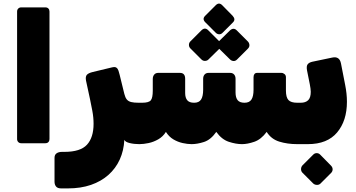

<svg xmlns="http://www.w3.org/2000/svg" viewBox="-20 -791 1978 1067"><path d="M98 5Q88 5 81.5 -1.5Q75 -8 75 -18V-727Q75 -737 81.5 -743.5Q88 -750 98 -750H232Q243 -750 249 -743.5Q255 -737 255 -727V-18Q255 -8 249 -1.5Q243 5 232 5Z M320 256Q300 256 291.5 245.5Q283 235 283 219V86Q283 69 294.5 61Q306 53 325 53H338Q427 53 463.5 13Q500 -27 500 -103Q500 -139 493 -175.5Q486 -212 480 -241L458 -343Q454 -365 462.5 -375Q471 -385 496 -391L600 -416Q619 -421 627 -415Q635 -409 638.5 -398Q642 -387 645 -375L671 -269Q676 -249 684.5 -238.5Q693 -228 708.5 -224Q724 -220 751 -220H769Q784 -220 784 -205V-20Q784 10 754 10Q725 10 700.5 4Q676 -2 671 -14Q668 46 645.5 95.5Q623 145 582.5 181Q542 217 485.5 236.5Q429 256 357 256Z M1045 10Q1022 10 995 4Q968 -2 943.5 -16.5Q919 -31 902 -58Q886 -32 860 -17Q834 -2 806 4Q778 10 754 10Q739 10 739 -5V-190Q739 -220 769 -220Q807 -220 818 -233.5Q829 -247 829 -287V-352Q829 -367 837 -376.5Q845 -386 859 -386H980Q1009 -386 1009 -353V-274Q1009 -248 1020.5 -234Q1032 -220 1059 -220Q1086 -220 1097.5 -238Q1109 -256 1109 -292V-353Q1109 -368 1117 -377Q1125 -386 1139 -386H1259Q1273 -386 1281 -377Q1289 -368 1289 -353V-277Q1289 -249 1300.5 -234.5Q1312 -220 1339 -220Q1366 -220 1377.5 -238Q1389 -256 1389 -292V-362Q1389 -373 1394 -379.5Q1399 -386 1409 -386H1544Q1553 -386 1561 -379.5Q1569 -373 1569 -362V-288Q1569 -250 1583 -235Q1597 -220 1632 -220H1649Q1664 -220 1664 -205V-20Q1664 10 1632 10Q1577 10 1532 -4Q1487 -18 1462 -58Q1431 -16 1393 -3Q1355 10 1325 10Q1291 10 1251.5 -3Q1212 -16 1182 -58Q1151 -14 1113.5 -2Q1076 10 1045 10ZM1216 -608Q1208 -600 1197.5 -600.5Q1187 -601 1179 -609L1120 -668Q1103 -686 1120 -703L1179 -762Q1197 -780 1215 -762L1273 -703Q1291 -683 1275 -667ZM1138 -460Q1131 -453 1119.5 -452.5Q1108 -452 1099 -461L1038 -522Q1030 -530 1030 -541.5Q1030 -553 1038 -561L1099 -622Q1119 -642 1138 -622L1199 -561Q1208 -552 1208.5 -540.5Q1209 -529 1200 -521ZM1297 -460Q1288 -451 1277 -452Q1266 -453 1258 -461L1196 -522Q1188 -530 1188 -542Q1188 -554 1196 -561L1258 -622Q1278 -640 1296 -622L1357 -561Q1365 -553 1366 -541.5Q1367 -530 1358 -521Z M1634 10Q1627 10 1623 6Q1619 2 1619 -5V-190Q1619 -204 1627 -212Q1635 -220 1649 -220H1651Q1678 -220 1692.5 -234Q1707 -248 1707 -281Q1707 -289 1705.5 -299.5Q1704 -310 1702 -321L1686 -401Q1682 -424 1690 -434Q1698 -444 1716 -448L1826 -471Q1867 -480 1875 -438L1898 -320Q1903 -295 1905.5 -271.5Q1908 -248 1908 -225Q1908 -120 1853.5 -55Q1799 10 1691 10ZM1760 230Q1752 237 1740.5 236.5Q1729 236 1721 229L1660 168Q1653 160 1653 149Q1653 138 1660 129L1721 68Q1729 60 1740 60Q1751 60 1759 68L1819 129Q1828 138 1828.5 149Q1829 160 1821 169Z"/></svg>

Font: Rubik Black
Style: Regular
Weight: 900
Designer: Hubert and Fischer
Foundry: Hubert and Fischer
Version: Version 2.300;gftools[0.9.30]